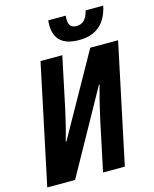

<svg xmlns="http://www.w3.org/2000/svg" viewBox="-134 -1018 890 1107"><g transform="rotate(-15 311.0 -464.5)"><path d="M8 0 159 -714H289L225 -410Q216 -370 204 -320.5Q192 -271 179 -227H183L456 -714H622L471 0H341L405 -303Q414 -345 427 -397.5Q440 -450 453 -495H449L174 0ZM406 -773Q261 -773 261 -902Q261 -916 263 -929H367Q366 -919 366 -915.5Q366 -912 366 -906Q366 -855 412 -855Q441 -855 458.5 -872.5Q476 -890 486 -929H591Q558 -773 406 -773Z"/></g></svg>

Font: Noto Sans Condensed
Style: Bold Italic
Weight: 700
Width: 3
Italic angle: -12°
Designer: Monotype Design Team
Foundry: Monotype Imaging Inc.
Version: Version 2.013; ttfautohint (v1.8.4.7-5d5b)